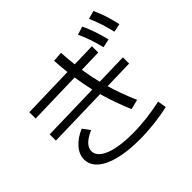

<svg xmlns="http://www.w3.org/2000/svg" viewBox="-192 -1053 1322 1322"><g transform="rotate(-45 469.0 -392.0)"><path d="M56.6 -430.7 482.4 -441.4Q466.8 -508.3 455.1 -586.4L65.4 -576.2V-637.7L446.8 -647.9Q439.9 -706.5 436.5 -767.6L508.8 -772.5Q512.7 -704.6 519.5 -649.9L691.4 -654.3V-592.8L527.8 -588.4Q538.1 -518.1 556.6 -443.4L788.1 -449.2V-388.7L573.2 -383.3Q602.1 -284.7 650.4 -172.9L578.1 -155.3Q529.3 -270 498 -381.3L56.6 -370.1ZM679.7 -778.3 740.2 -796.9Q761.2 -751 776.9 -705.8Q792.5 -660.6 805.7 -606.4L743.2 -592.8Q729.5 -647.5 714.6 -691.4Q699.7 -735.4 679.7 -778.3ZM810.5 -801.8 870.1 -818.4Q891.1 -773.9 905.8 -728.3Q920.4 -682.6 932.6 -627.9L872.1 -615.2Q858.9 -669.9 844.2 -714.4Q829.6 -758.8 810.5 -801.8ZM101.6 -139.6Q100.6 -187.5 137.7 -231.2Q174.8 -274.9 240.2 -302.7L279.3 -250Q176.3 -205.1 177.7 -143.6Q179.2 -108.4 213.6 -83Q248 -57.6 311.8 -43.9Q375.5 -30.3 462.9 -30.3Q531.7 -30.3 606.7 -39.1Q681.6 -47.9 744.1 -62.5L754.9 1Q691.4 16.1 616.2 24.7Q541 33.2 467.8 33.2Q356 33.2 273.7 12.5Q191.4 -8.3 146.7 -47.4Q102.1 -86.4 101.6 -139.6Z"/></g></svg>

Font: Pretendard
Style: Regular
Weight: 400
Designer: Base glyphs from Inter by Rasmus Andersson; Hangeul glyphs from Noto Sans CJK(Source Han Sans) by Jang Soo-young and Kan
Foundry: Kil Hyung-jin
Version: Version 1.309